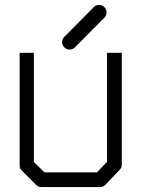

<svg xmlns="http://www.w3.org/2000/svg" viewBox="-20 -812 580 782"><path d="M233 -640Q233 -653 242 -662L362 -783Q371 -792 383 -792Q396 -792 405 -783Q414 -774 414 -761Q414 -749 405 -740L285 -619Q276 -610 263 -610Q251 -610 242 -619Q233 -628 233 -640ZM60 -597H118V-152L161 -110H375L416 -153V-597H476V-141Q476 -129 468 -121L410 -60Q400 -50 388 -50H148Q136 -50 127 -59L68 -118Q60 -126 60 -139Z"/></svg>

Font: ibm3270
Style: Regular
Weight: 400
Monospace: yes
Version: Version 2.0.3